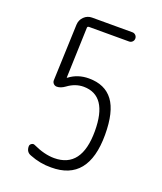

<svg xmlns="http://www.w3.org/2000/svg" viewBox="-137 -819 774 918"><g transform="rotate(20 250.0 -360.0)"><path d="M123 -10.7Q97.7 -19.5 97.7 -48.8Q97.7 -57.6 106 -63Q114.3 -68.4 122.1 -64.5Q180.7 -37.1 230.5 -37.1Q370.1 -37.1 370.1 -224.6Q370.1 -405.3 248 -406.2Q205.1 -406.2 167 -377.9Q145.5 -362.3 126 -362.3Q116.2 -362.3 109.4 -369.1Q102.5 -376 102.5 -385.7L113.3 -672.9Q114.3 -697.3 131.3 -713.9Q148.4 -730.5 171.9 -730.5H377Q386.7 -730.5 393.6 -723.6Q400.4 -716.8 400.4 -707Q400.4 -697.3 393.6 -690.4Q386.7 -683.6 377 -683.6H173.8Q165 -683.6 165 -675.8L156.2 -419.9V-418.9Q158.2 -418.9 159.2 -419.9Q201.2 -452.1 257.8 -452.1Q339.8 -452.1 380.9 -397Q421.9 -341.8 421.9 -224.6Q421.9 10.7 232.4 9.8Q176.8 10.7 123 -10.7Z"/></g></svg>

Font: Rounded Mgen+ 1m light
Style: Regular
Weight: 200
Designer: [Source Han Sans]
Ryoko NISHIZUKA  (kana & ideographs); Paul D. Hunt (Latin, Greek & Cyrillic); Wenlong ZHANG  (bopomofo
Version: Version 1.059.20150602